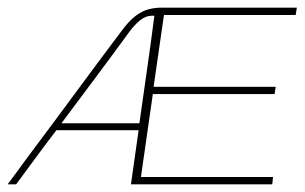

<svg xmlns="http://www.w3.org/2000/svg" viewBox="-52 -480 793 500"><path d="M-32 0Q-3 -40 26.5 -79.5Q56 -119 85.5 -158.5Q115 -198 144 -237.5Q173 -277 202.5 -316.5Q232 -356 262 -396Q283 -425 301 -438.5Q319 -452 335.5 -456Q352 -460 366 -460H721Q720 -455 719.5 -450.5Q719 -446 718 -441H375L348 -254H666L663 -235Q584 -235 505 -235Q426 -235 346 -235L315 -19H659L657 0Q565 0 473 0Q381 0 289 0L309 -141H95Q68 -106 42 -70.5Q16 -35 -10 0ZM108 -159Q159 -159 210 -159Q261 -159 311 -159Q321 -230 331 -299.5Q341 -369 350 -439Q349 -439 347.5 -439Q346 -439 344 -439Q327 -439 312 -426.5Q297 -414 284 -396Q241 -337 196.5 -277.5Q152 -218 108 -159Z"/></svg>

Font: Genos Thin Thin
Style: Italic
Weight: 250
Italic angle: -8°
Version: Version 1.010